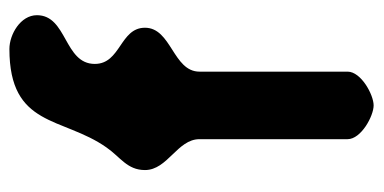

<svg xmlns="http://www.w3.org/2000/svg" viewBox="-218 -576 795 398"><g transform="rotate(-90 179.0 -376.5)"><path d="M26 -473C26 -426 90 -406 90 -360V-53C90 -25 138 1 160 1C182 1 230 -25 230 -53V-360C230 -415 321 -418 321 -473C321 -525 246 -523 246 -577C246 -641 347 -634 347 -697C347 -731 307 -754 277 -754C114 -754 137 -644 73 -553C53 -524 26 -510 26 -473Z"/></g></svg>

Font: Asimov Print
Style: Regular
Weight: 500
Designer: Google
Version: Version 2.000980: 2014